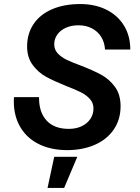

<svg xmlns="http://www.w3.org/2000/svg" viewBox="-20 -730 690 949"><path d="M49 -250H173Q172 -176 210 -134.5Q248 -93 320 -93Q356 -93 383.5 -106Q411 -119 426.5 -142Q442 -165 442 -194Q442 -221 424.5 -240.5Q407 -260 380.5 -273.5Q354 -287 307 -305Q245 -330 207 -351Q169 -372 141.5 -409Q114 -446 114 -501Q114 -563 145.5 -610.5Q177 -658 236.5 -684Q296 -710 377 -710Q449 -710 505 -682.5Q561 -655 592.5 -604Q624 -553 624 -485H499Q497 -521 480 -548Q463 -575 434 -590Q405 -605 368 -605Q333 -605 306 -593Q279 -581 263.5 -559.5Q248 -538 248 -511Q248 -485 265 -466.5Q282 -448 308.5 -435Q335 -422 379 -406Q441 -382 480.5 -360.5Q520 -339 548 -301Q576 -263 576 -205Q576 -139 542 -89.5Q508 -40 448 -14Q388 12 312 12Q228 12 166.5 -20.5Q105 -53 74.5 -112.5Q44 -172 49 -250ZM248 45H362L297 199H215Z"/></svg>

Font: Azeret Mono Medium
Style: Italic
Weight: 500
Italic angle: -12°
Designer: Martin Vácha
Foundry: Displaay
Version: Version 1.000; Glyphs 3.0.3, build 3074